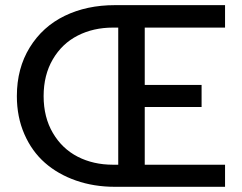

<svg xmlns="http://www.w3.org/2000/svg" viewBox="-20 -719 931 739"><path d="M421.9 0Q341.3 0 272.2 -24.2Q203.1 -48.3 152.8 -92.5Q102.5 -136.7 73.7 -202.9Q44.9 -269 44.9 -349.1Q44.9 -456.1 94.5 -536.4Q144 -616.7 229 -658Q314 -699.2 421.9 -699.2H846.2V-612.8H537.1V-392.1H755.9V-307.1H537.1V-85H846.2V0ZM415 -85H435.1V-612.8H415Q339.4 -612.8 279.1 -582Q218.8 -551.3 183.3 -490.7Q147.9 -430.2 147.9 -349.1Q147.9 -267.6 183.6 -207Q219.2 -146.5 279.3 -115.7Q339.4 -85 415 -85Z"/></svg>

Font: Prompt
Style: Regular
Weight: 400
Designer: Katatrad Team
Foundry: CadsonDemak
Version: Version 1.000;PS 001.000;hotconv 1.0.88;makeotf.lib2.5.64775